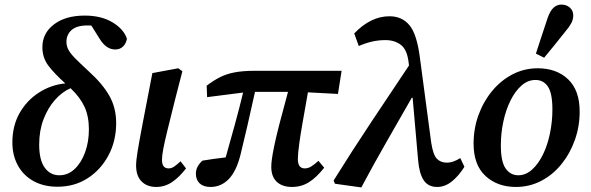

<svg xmlns="http://www.w3.org/2000/svg" viewBox="-20 -802 2580 838"><path d="M231 13Q171 13 126.5 -11.5Q82 -36 58 -80Q34 -124 34 -180Q34 -253 65.5 -308.5Q97 -364 150 -398Q203 -432 265 -438Q215 -483 190 -517Q165 -551 165 -596Q165 -657 215.5 -695.5Q266 -734 350 -734Q422 -734 471 -704.5Q520 -675 534 -633Q530 -611 516.5 -598.5Q503 -586 483 -586Q443 -586 414 -634L379 -690Q375 -691 371.5 -691Q368 -691 363 -691Q315 -691 292.5 -671Q270 -651 270 -619Q270 -602 278 -586Q286 -570 307 -548.5Q328 -527 366 -492Q428 -436 457.5 -383.5Q487 -331 487 -265Q487 -187 453.5 -124Q420 -61 362.5 -24Q305 13 231 13ZM151 -171Q151 -104 175 -70.5Q199 -37 239 -37Q277 -37 306 -64.5Q335 -92 351.5 -137.5Q368 -183 368 -237Q368 -294 349 -335.5Q330 -377 288 -417Q251 -401 220 -366Q189 -331 170 -281.5Q151 -232 151 -171Z M662 14Q622 14 598 -10Q574 -34 574 -80Q574 -101 580.5 -141Q587 -181 602 -260L645 -483L758 -504L776 -491L743 -363Q723 -283 710.5 -232Q698 -181 692.5 -151.5Q687 -122 687 -104Q687 -67 716 -67Q729 -67 741 -75.5Q753 -84 768 -98L792 -67Q762 -28 730.5 -7Q699 14 662 14Z M884 -378 882 -428Q911 -450 939 -464.5Q967 -479 1003.5 -486Q1040 -493 1092 -493H1471L1455 -392L1324 -399Q1309 -315 1300 -263Q1291 -211 1287 -181.5Q1283 -152 1281.5 -136Q1280 -120 1280 -108Q1280 -67 1310 -67Q1325 -67 1338.5 -75.5Q1352 -84 1370 -100L1395 -70Q1361 -27 1328 -6.5Q1295 14 1255 14Q1212 14 1188 -8.5Q1164 -31 1164 -74Q1164 -88 1167 -110Q1170 -132 1177.5 -168Q1185 -204 1199.5 -260.5Q1214 -317 1237 -401H1093Q1074 -315 1059.5 -252Q1045 -189 1030 -128Q1012 -55 978.5 -20.5Q945 14 899 14Q868 14 851.5 -1.5Q835 -17 835 -44Q835 -62 843.5 -76.5Q852 -91 864 -101Q887 -105 913 -108.5Q939 -112 965 -115Q985 -186 1004.5 -256.5Q1024 -327 1041 -398Z M1888 14Q1849 14 1829.5 -15Q1810 -44 1805 -102L1781 -375H1777Q1721 -277 1666.5 -182Q1612 -87 1557 16L1442 0L1436 -14Q1517 -144 1599.5 -268Q1682 -392 1765 -516L1764 -525Q1758 -584 1730.5 -605.5Q1703 -627 1662 -627Q1604 -627 1546 -601L1526 -656Q1598 -731 1680 -731Q1735 -731 1767.5 -691.5Q1800 -652 1813 -548L1862 -180Q1870 -127 1886.5 -109.5Q1903 -92 1931 -92Q1957 -92 1989 -112L2007 -74Q1982 -34 1952 -10Q1922 14 1888 14Z M2232 14Q2151 14 2099 -34Q2047 -82 2047 -175Q2047 -241 2068.5 -300Q2090 -359 2128 -405Q2166 -451 2217 -477.5Q2268 -504 2327 -504Q2409 -504 2459.5 -456Q2510 -408 2510 -315Q2510 -250 2489 -191Q2468 -132 2430.5 -85.5Q2393 -39 2342 -12.5Q2291 14 2232 14ZM2242 -37Q2275 -37 2302.5 -62Q2330 -87 2350 -128Q2370 -169 2380.5 -220.5Q2391 -272 2391 -324Q2391 -395 2371.5 -424Q2352 -453 2317 -453Q2284 -453 2256.5 -429Q2229 -405 2208.5 -364Q2188 -323 2177 -272Q2166 -221 2166 -167Q2166 -96 2187 -66.5Q2208 -37 2242 -37ZM2319 -568Q2332 -607 2344.5 -646Q2357 -685 2370 -723Q2381 -755 2396 -768.5Q2411 -782 2430 -782Q2453 -782 2467.5 -768.5Q2482 -755 2482 -735Q2482 -717 2473.5 -701Q2465 -685 2448 -665Q2425 -636 2402 -607.5Q2379 -579 2355 -550Z"/></svg>

Font: Source Serif 4 SmText Semibold
Style: Italic
Weight: 600
Italic angle: -12°
Designer: Frank Grießhammer
Foundry: Adobe
Version: Version 4.005;hotconv 1.1.0;makeotfexe 2.6.0